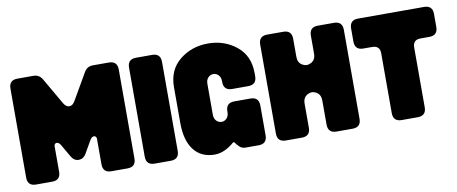

<svg xmlns="http://www.w3.org/2000/svg" viewBox="-64 -975 2976 1250"><g transform="rotate(-10 1424.0 -350.0)"><path d="M34 -644Q34 -700 90 -700H196Q234 -700 254 -665L354 -492Q370 -464 392 -464Q414 -464 430 -492L530 -665Q550 -700 588 -700H694Q750 -700 750 -644V-56Q750 0 694 0H588Q532 0 532 -56V-226Q532 -235 525 -240.5Q518 -246 508 -242.5Q498 -239 490 -226L441 -141Q424 -111 393 -110Q362 -109 343 -141L294 -226Q286 -239 276 -242.5Q266 -246 259 -240.5Q252 -235 252 -226V-56Q252 0 196 0H90Q34 0 34 -56Z M818 -644Q818 -700 874 -700H980Q1036 -700 1036 -644V-56Q1036 0 980 0H874Q818 0 818 -56Z M1084 -468Q1084 -582 1163 -646Q1242 -710 1351 -710Q1459 -710 1538 -646Q1617 -582 1617 -468V-447Q1617 -391 1561 -391H1455Q1399 -391 1399 -447V-452Q1399 -478 1384.5 -493Q1370 -508 1351 -508Q1331 -508 1316.5 -493Q1302 -478 1302 -452V-248Q1302 -222 1316.5 -207Q1331 -192 1351 -192Q1370 -192 1384.5 -207Q1399 -222 1399 -248V-253Q1399 -309 1455 -309H1561Q1617 -309 1617 -253V-56Q1617 0 1561 0H1475Q1451 0 1435.5 -15Q1420 -30 1413 -41Q1406 -52 1399 -46Q1334 10 1271 10Q1181 10 1132.5 -53Q1084 -116 1084 -232Z M1685 -644Q1685 -700 1741 -700H1847Q1903 -700 1903 -644V-525Q1903 -485 1932 -468.5Q1961 -452 1990.5 -468.5Q2020 -485 2020 -525V-644Q2020 -700 2076 -700H2182Q2238 -700 2238 -644V-56Q2238 0 2182 0H2076Q2020 0 2020 -56V-215Q2020 -255 1991 -271.5Q1962 -288 1932.5 -271.5Q1903 -255 1903 -215V-56Q1903 0 1847 0H1741Q1685 0 1685 -56Z M2286 -644Q2286 -700 2342 -700H2778Q2834 -700 2834 -644V-558Q2834 -502 2778 -502H2720Q2669 -502 2669 -451V-56Q2669 0 2613 0H2507Q2451 0 2451 -56V-451Q2451 -502 2400 -502H2342Q2286 -502 2286 -558Z"/></g></svg>

Font: LT Crewmate
Style: Regular
Weight: 400
Designer: Daniel Lyons
Foundry: LyonsType
Version: Version 1.001;FEAKit 1.0